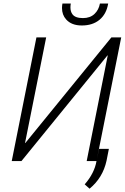

<svg xmlns="http://www.w3.org/2000/svg" viewBox="-20 -926 717 1104"><path d="M535 0H478.5L599.5 -607L598 -607.5L103.5 0H47.5L189.5 -711H245.5L124 -104L125.5 -103.5L620.5 -711H677ZM450.5 -779.5Q391.5 -779.5 360.5 -814Q336.5 -840.5 336.5 -880Q336.5 -892 339 -905.5H387Q385 -894 385 -883.5Q385 -859.5 396.5 -844Q412.5 -822 457 -822Q498 -822 523 -845.5Q548 -869 554.5 -905.5H602Q592 -845.5 552.5 -812.5Q513 -779.5 450.5 -779.5ZM495 159 467 134Q523 70 535 -0.5L549.5 -70H606L592.5 -1.5Q571 96.5 495 159Z"/></svg>

Font: Roberto Sans Light
Style: Italic
Weight: 300
Italic angle: -11°
Designer: Google
Version: Version 1.00;June 11, 2020;FontCreator 12.0.0.2522 64-bit; t